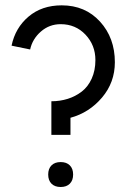

<svg xmlns="http://www.w3.org/2000/svg" viewBox="-20 -708 510 737"><path d="M216.8 -687.5Q307.1 -687.5 364 -625Q420.9 -562.5 420.9 -469.2Q420.9 -391.6 371.6 -333.5Q322.3 -275.4 250.5 -255.9V-190.4H177.2V-319.3Q210.4 -319.3 240 -328.6Q269.5 -337.9 293.7 -356.4Q317.9 -375 332 -406.2Q346.2 -437.5 346.2 -477.5Q346.2 -534.7 308.1 -575Q270 -615.2 212.9 -615.2Q169.4 -615.2 137 -586.9Q104.5 -558.6 95.7 -518.1L24.4 -532.7Q38.6 -601.1 89.6 -644.3Q140.6 -687.5 216.8 -687.5ZM177.7 -73.2Q190.4 -85.9 212.9 -85.9Q235.4 -85.9 248 -73.2Q260.7 -60.5 260.7 -38.1Q260.7 -15.6 248 -2.9Q235.4 9.8 212.9 9.8Q190.4 9.8 177.7 -2.9Q165 -15.6 165 -38.1Q165 -60.5 177.7 -73.2Z"/></svg>

Font: Eligible
Style: Regular
Weight: 500
Version: Version 1.1